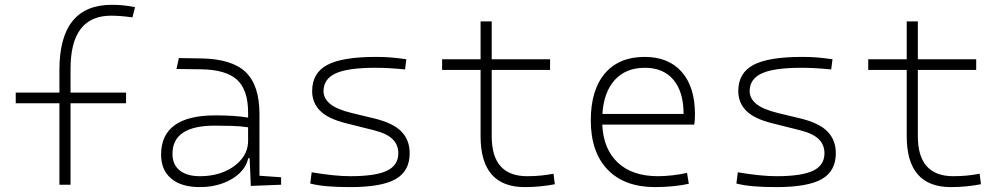

<svg xmlns="http://www.w3.org/2000/svg" viewBox="-20 -762 4142 792"><path d="M225.1 0V-335.9H44.9V-379.9H225.1V-473.6Q225.1 -742.2 441.4 -742.2Q491.2 -742.2 537.1 -732.4L526.4 -690.4Q475.6 -697.3 438.5 -697.3Q271 -697.3 271 -478.5V-379.9H500V-335.9H271V0Z M1014.6 4.9 1009.8 -109.4H1003.9Q996.6 -75.2 969 -48.3Q941.4 -21.5 898.9 -5.9Q856.4 9.8 804.7 9.8Q728 9.8 686.3 -25.4Q644.5 -60.5 644.5 -124Q644.5 -286.1 868.2 -286.1Q906.2 -286.1 941.2 -283.9Q976.1 -281.7 1003.4 -276.9V-297.9Q1003.4 -391.1 957.8 -432.9Q912.1 -474.6 810.5 -476.1L708 -477.5L717.8 -522.5L810.5 -521Q936.5 -519 993.4 -464.6Q1050.3 -410.2 1050.3 -291.5V-37.1L1139.6 -30.8V0ZM1003.4 -236.8Q972.7 -241.7 935.8 -242.7Q898.9 -243.7 865.7 -243.7Q691.4 -243.7 691.4 -127.4Q691.4 -83 721.2 -59.1Q751 -35.2 804.7 -35.2Q861.3 -35.2 906.2 -54.4Q951.2 -73.7 977.3 -106.7Q1003.4 -139.6 1003.4 -181.2Z M1424.8 9.8Q1368.7 9.8 1329.6 6.3Q1290.5 2.9 1259.8 -4.9L1265.6 -51.3Q1360.8 -35.2 1424.8 -35.2Q1528.8 -35.2 1575.9 -57.6Q1623 -80.1 1623 -129.9Q1623 -164.6 1599.4 -188Q1575.7 -211.4 1522.9 -224.6L1408.2 -253.4Q1333 -272 1300.3 -305.2Q1267.6 -338.4 1267.6 -386.2Q1267.6 -460.9 1329.8 -494.1Q1392.1 -527.3 1531.2 -527.3Q1563.5 -527.3 1591.6 -525.1Q1619.6 -522.9 1656.2 -517.6L1650.9 -475.6Q1610.8 -479.5 1581.8 -481Q1552.7 -482.4 1528.3 -482.4Q1415.5 -482.4 1365 -459.5Q1314.5 -436.5 1314.5 -385.7Q1314.5 -356.4 1341.6 -333.7Q1368.7 -311 1430.7 -295.9L1522 -273.9Q1601.1 -254.9 1635.5 -219.7Q1669.9 -184.6 1669.9 -129.9Q1669.9 -56.2 1612.1 -23.2Q1554.2 9.8 1424.8 9.8Z M2144.5 9.8Q1962.4 9.8 1962.4 -200.2V-473.6H1803.7V-517.6H1962.4V-673.8H2008.3V-517.6H2249V-473.6H2008.3V-200.2Q2008.3 -35.2 2154.3 -35.2Q2184.6 -35.2 2210.9 -37.8Q2237.3 -40.5 2263.2 -45.4L2268.6 -2Q2237.3 3.9 2207.5 6.8Q2177.7 9.8 2144.5 9.8Z M2682.1 9.8Q2555.7 9.8 2486.3 -62.5Q2417 -134.8 2417 -265.6Q2417 -390.6 2475.1 -459Q2533.2 -527.3 2639.2 -527.3Q2737.8 -527.3 2792.2 -465.3Q2846.7 -403.3 2846.7 -291Q2846.7 -263.7 2843.8 -248H2464.4Q2468.8 -147 2528.6 -91.1Q2588.4 -35.2 2693.8 -35.2Q2721.2 -35.2 2753.4 -38.8Q2785.6 -42.5 2814 -48.8L2821.3 -3.9Q2793.5 2.4 2756.6 6.1Q2719.7 9.8 2682.1 9.8ZM2464.8 -292H2799.8Q2799.8 -382.8 2758.1 -432.6Q2716.3 -482.4 2640.1 -482.4Q2562 -482.4 2516.4 -432.6Q2470.7 -382.8 2464.8 -292Z M3182.6 9.8Q3126.5 9.8 3087.4 6.3Q3048.3 2.9 3017.6 -4.9L3023.4 -51.3Q3118.7 -35.2 3182.6 -35.2Q3286.6 -35.2 3333.7 -57.6Q3380.9 -80.1 3380.9 -129.9Q3380.9 -164.6 3357.2 -188Q3333.5 -211.4 3280.8 -224.6L3166 -253.4Q3090.8 -272 3058.1 -305.2Q3025.4 -338.4 3025.4 -386.2Q3025.4 -460.9 3087.6 -494.1Q3149.9 -527.3 3289.1 -527.3Q3321.3 -527.3 3349.4 -525.1Q3377.4 -522.9 3414.1 -517.6L3408.7 -475.6Q3368.7 -479.5 3339.6 -481Q3310.5 -482.4 3286.1 -482.4Q3173.3 -482.4 3122.8 -459.5Q3072.3 -436.5 3072.3 -385.7Q3072.3 -356.4 3099.4 -333.7Q3126.5 -311 3188.5 -295.9L3279.8 -273.9Q3358.9 -254.9 3393.3 -219.7Q3427.7 -184.6 3427.7 -129.9Q3427.7 -56.2 3369.9 -23.2Q3312 9.8 3182.6 9.8Z M3902.3 9.8Q3720.2 9.8 3720.2 -200.2V-473.6H3561.5V-517.6H3720.2V-673.8H3766.1V-517.6H4006.8V-473.6H3766.1V-200.2Q3766.1 -35.2 3912.1 -35.2Q3942.4 -35.2 3968.8 -37.8Q3995.1 -40.5 4021 -45.4L4026.4 -2Q3995.1 3.9 3965.3 6.8Q3935.5 9.8 3902.3 9.8Z"/></svg>

Font: Cascadia Code ExtraLight
Style: Regular
Weight: 200
Monospace: yes
Designer: Aaron Bell
Foundry: Saja Typeworks
Version: Version 2407.024; ttfautohint (v1.8.4)